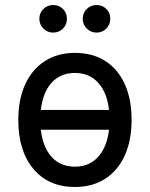

<svg xmlns="http://www.w3.org/2000/svg" viewBox="-20 -734 598 766"><path d="M113 -216.5V-295.5H445V-216.5ZM279 12Q174 12 113.5 -59.8Q53 -131.5 53 -255Q53 -337.5 80.5 -397.5Q108 -457.5 158.8 -490.2Q209.5 -523 279 -523Q349 -523 399.8 -490.8Q450.5 -458.5 477.8 -398.5Q505 -338.5 505 -256Q505 -173.5 477.5 -113.2Q450 -53 399.2 -20.5Q348.5 12 279 12ZM279 -69Q343.5 -69 380.2 -118.8Q417 -168.5 417 -256Q417 -344 380.2 -393.5Q343.5 -443 279 -443Q214 -443 177.5 -393.8Q141 -344.5 141 -255Q141 -167.5 177.5 -118.2Q214 -69 279 -69ZM365 -604Q342.5 -604 326.2 -620Q310 -636 310 -659Q310 -682.5 326.2 -698.2Q342.5 -714 365 -714Q388.5 -714 404.2 -698.2Q420 -682.5 420 -659Q420 -636 404.2 -620Q388.5 -604 365 -604ZM192 -604Q169.5 -604 153.2 -620Q137 -636 137 -659Q137 -682.5 153.2 -698.2Q169.5 -714 192 -714Q215.5 -714 231.2 -698.2Q247 -682.5 247 -659Q247 -636 231.2 -620Q215.5 -604 192 -604Z"/></svg>

Font: Overpass
Style: Regular
Weight: 400
Designer: Delve Withrington, Dave Bailey, Thomas Jockin
Foundry: Delve Fonts LLC
Version: Version 4.000